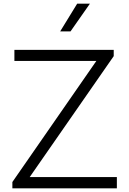

<svg xmlns="http://www.w3.org/2000/svg" viewBox="-20 -1020 701 1040"><path d="M467 -1000 362 -850H306L398 -1000ZM141 -61H613V0H47V-34L502 -690H58V-750H596V-716Z"/></svg>

Font: Orkney Light
Style: Regular
Weight: 300
Designer: Samuel Oakes and Alfredo Marco Pradil
Foundry: Alfredo Marco Pradil
Version: 1.0; ttfautohint (v1.5)